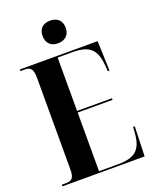

<svg xmlns="http://www.w3.org/2000/svg" viewBox="-166 -1010 882 1102"><g transform="rotate(-20 275.0 -459.0)"><path d="M278 -780C317 -780 349 -802 349 -849C349 -898 317 -918 278 -918C238 -918 208 -898 208 -849C208 -802 238 -780 278 -780ZM20 0H522L528 -182H518L515 -143C507 -45 466 -10 365 -10H247V-368H460V-378H247V-704H337C440 -704 479 -669 488 -570L491 -532H501L495 -714H20V-704H44C76 -704 96 -696 96 -636V-73C96 -17 75 -10 44 -10H20Z"/></g></svg>

Font: Noto Serif Display ExtraCondensed ExtraBold
Style: Regular
Weight: 800
Width: 2
Designer: Monotype Design Team
Foundry: Monotype Imaging Inc.
Version: Version 2.009